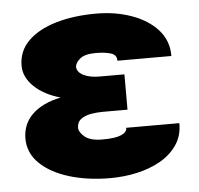

<svg xmlns="http://www.w3.org/2000/svg" viewBox="-45 -599 678 654"><g transform="rotate(-5 294.0 -272.0)"><path d="M384.9 -286.9V-217.3H299.7Q280.9 -217.3 260.7 -214Q240.4 -210.6 226.2 -200.5Q212 -190.3 211.6 -170.5Q212.4 -154.5 231.4 -139Q250.4 -123.6 291.2 -123.6Q335.6 -123.6 355.6 -132.5Q375.7 -141.3 375 -156.2H556.8Q557.2 -113.3 535.7 -81.9Q514.2 -50.4 478.2 -30Q442.1 -9.6 397.5 0.2Q353 9.9 306.8 9.9Q229.8 9.9 167.1 -9.1Q104.4 -28.1 67.3 -63.7Q30.2 -99.4 29.8 -149.1Q30.2 -199.9 64.8 -232.8Q99.4 -265.6 161.6 -278.4Q105.8 -294 72.3 -326Q38.7 -358 38.4 -397.7Q38.7 -448.2 73.7 -482.6Q108.7 -517 169.2 -534.8Q229.8 -552.6 306.8 -552.6Q372.5 -552.6 427.9 -532.8Q483.3 -513.1 516.7 -476Q550.1 -438.9 549.7 -386.4H365.1Q365.8 -406.6 345.2 -412.8Q324.6 -419 294 -419Q256.4 -419 240.1 -405.4Q223.7 -391.7 223 -377.8Q223.7 -359.7 245 -348.9Q266.3 -338.1 299.7 -338.1H384.9Z"/></g></svg>

Font: Inter UI Black
Style: Regular
Weight: 900
Designer: Rasmus Andersson
Foundry: rsms
Version: 3.2;8d6f07862